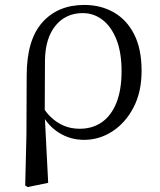

<svg xmlns="http://www.w3.org/2000/svg" viewBox="-20 -551 646 777"><path d="M82 200 87 -6 88 -245Q88 -389 151 -460Q214 -531 321 -531Q388 -531 440.5 -501Q493 -471 523 -412Q553 -353 553 -264Q553 -179 520.5 -116.5Q488 -54 435 -19.5Q382 15 320 15Q264 15 217.5 -14.5Q171 -44 145 -98H142L156 -113Q182 -74 219 -52Q256 -30 303 -30Q355 -30 393 -57Q431 -84 451.5 -136Q472 -188 472 -263Q472 -339 451 -391.5Q430 -444 394.5 -471Q359 -498 315 -498Q246 -498 204.5 -447Q163 -396 162 -306L161 -94V-85L175 189L92 206Z"/></svg>

Font: Noto Serif TC
Style: Regular
Weight: 400
Designer: Ryoko NISHIZUKA  (kana & ideographs); Frank Grießhammer (Latin, Greek & Cyrillic); Wenlong ZHANG  (bopomofo); Sandoll Co
Foundry: Adobe
Version: Version 2.003-H1;hotconv 1.1.1;makeotfexe 2.6.0